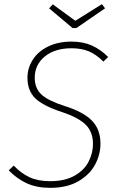

<svg xmlns="http://www.w3.org/2000/svg" viewBox="-20 -893 574 923"><path d="M500 -619 477 -597Q443 -631 407.5 -646Q372 -661 324 -661Q244 -661 195.5 -621.5Q147 -582 147 -519Q147 -468 180 -438Q213 -408 292 -383Q381 -355 422 -313Q463 -271 463 -202Q463 -150 437 -101.5Q411 -53 356.5 -21.5Q302 10 221 10Q157 10 109.5 -11.5Q62 -33 22 -74L46 -97Q81 -60 122 -41Q163 -22 220 -22Q293 -22 339.5 -49Q386 -76 406.5 -117Q427 -158 427 -201Q427 -258 393 -292.5Q359 -327 279 -354Q187 -384 149.5 -420.5Q112 -457 112 -519Q112 -565 137 -605Q162 -645 210.5 -669Q259 -693 324 -693Q380 -693 422 -674Q464 -655 500 -619ZM485 -853 347 -758H329L216 -853L234 -872L342 -793L470 -873Z"/></svg>

Font: FiraGO UltraLight
Style: Italic
Weight: 200
Italic angle: -8°
Designer: bBox Type GmbH
Foundry: bBox Type GmbH
Version: Version 1.001